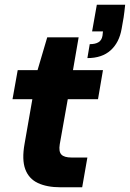

<svg xmlns="http://www.w3.org/2000/svg" viewBox="-20 -793 550 813"><path d="M236 0Q179 0 140.5 -18Q102 -36 87 -76.5Q72 -117 84 -184L117 -373H33L55 -496H139L180 -635H313L289 -496H416L395 -373H267L233 -182Q228 -151 240 -138.5Q252 -126 283 -126H350L328 0ZM350 -547 360 -606Q384 -606 397.5 -614.5Q411 -623 414 -642L416 -660H370L390 -773H510Q507 -743 503.5 -719.5Q500 -696 495 -671Q485 -613 448.5 -580Q412 -547 350 -547Z"/></svg>

Font: DM Sans 36pt Black
Style: Italic
Weight: 900
Italic angle: -10°
Designer: Colophon Foundry, Jonny Pinhorn
Foundry: Colophon Foundry
Version: Version 4.004;gftools[0.9.30]